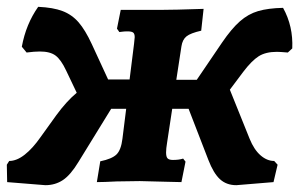

<svg xmlns="http://www.w3.org/2000/svg" viewBox="-35 -531 877 563"><path d="M822 -389 809 -377Q785 -379 777 -379Q744 -379 723.5 -366Q703 -353 678 -320L639 -268L697 -124Q710 -92 729 -75.5Q748 -59 769 -59L779 -48L767 3L658 12Q629 12 610 -5.5Q591 -23 576 -62L518 -212H470L455 -113Q452 -95 452 -84Q452 -71 456.5 -66.5Q461 -62 472 -62Q490 -62 502 -66L509 -57L497 3L454 2L375 0L307 1Q269 3 249 3L259 -58Q293 -65 306.5 -78Q320 -91 324 -124L335 -212H291L195 -56Q172 -18 149.5 -3Q127 12 98 12L-14 3L-15 -48L-8 -59Q14 -59 37.5 -77.5Q61 -96 84 -129L130 -193Q160 -234 190 -259L159 -324Q144 -356 128 -368Q112 -380 82 -380Q66 -380 43 -377L29 -394Q41 -460 77 -511Q121 -509 148.5 -498.5Q176 -488 195.5 -465.5Q215 -443 234 -402L282 -298H345L358 -402L360 -422Q360 -432 355.5 -435.5Q351 -439 339 -439Q329 -439 323 -438Q317 -437 315 -437L308 -447L319 -502H434Q474 -502 562 -505L555 -441Q524 -434 512 -424.5Q500 -415 497 -395L482 -297H542L616 -406Q644 -447 668.5 -468.5Q693 -490 722 -498.5Q751 -507 795 -508Q825 -454 822 -389Z"/></svg>

Font: Alegreya SC ExtraBold
Style: Italic
Weight: 800
Italic angle: -7°
Designer: Juan Pablo del Peral
Foundry: Huerta Tipografica
Version: Version 2.007; ttfautohint (v1.6)